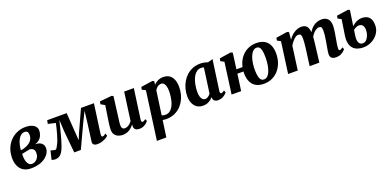

<svg xmlns="http://www.w3.org/2000/svg" viewBox="1 -1512 5526 2713"><g transform="rotate(-20 2764.0 -156.0)"><path d="M236.5 11Q180 11 140.2 -7Q100.5 -25 75.5 -56.5Q50.5 -88 39 -128.2Q27.5 -168.5 27.5 -212.5Q27.5 -299.5 55.5 -365.8Q83.5 -432 130 -476.5Q176.5 -521 233.8 -543.8Q291 -566.5 350 -566.5Q410 -566.5 448 -550.8Q486 -535 504 -509.8Q522 -484.5 522 -457Q522 -425.5 512.2 -393.2Q502.5 -361 476.5 -333.8Q450.5 -306.5 402 -290Q442.5 -290 470.2 -277.5Q498 -265 512.8 -242Q527.5 -219 527.5 -187.5Q527.5 -152 508.8 -117.2Q490 -82.5 453 -53.2Q416 -24 361.5 -6.5Q307 11 236.5 11ZM267 -44Q294.5 -44 319.2 -59.8Q344 -75.5 359.8 -103.8Q375.5 -132 375.5 -168.5Q375.5 -199.5 364.8 -216.5Q354 -233.5 336.5 -240.8Q319 -248 299 -248.5Q291 -247 282 -245Q273 -243 263 -241Q253 -239 242.5 -237Q227.5 -234 212.8 -231Q198 -228 182 -225.5Q181 -217.5 181 -208.8Q181 -200 181 -191.5Q181 -151.5 190.2 -118Q199.5 -84.5 218.5 -64.2Q237.5 -44 267 -44ZM182 -279Q194.5 -280.5 206.2 -282.8Q218 -285 229.5 -288Q241 -291 252 -295.5Q291.5 -309.5 318.5 -330.2Q345.5 -351 359.2 -378.5Q373 -406 373 -439.5Q373 -474 360 -489.2Q347 -504.5 319.5 -504.5Q286.5 -504.5 261.5 -483.8Q236.5 -463 220 -429.5Q203.5 -396 194 -356.5Q184.5 -317 182 -279Z M1228 10Q1198.5 10 1178.2 -4.8Q1158 -19.5 1163 -54.5L1200 -336L1219 -496L1141 -338.5L980 7H880.5L849 -320.5L840 -495.5Q823 -428.5 807.5 -365.2Q792 -302 776.5 -246.8Q761 -191.5 745.5 -146.8Q730 -102 713.5 -71.5Q693 -32.5 664 -12.2Q635 8 593 8Q586 8 575 5.8Q564 3.5 554.2 1Q544.5 -1.5 543.5 -4L575 -134.5Q579 -132 593.8 -128Q608.5 -124 624 -121Q639.5 -118 646 -118Q650.5 -118 655.2 -122.8Q660 -127.5 665.2 -135.2Q670.5 -143 675.5 -152.5Q680.5 -162 685 -171Q699 -194 713 -232Q727 -270 739.8 -314Q752.5 -358 762.5 -400Q772.5 -442 779 -473L667 -498.5L676.5 -551H970L991.5 -235.5L998.5 -132.5L1041.5 -235.5L1185 -551H1380L1319.5 -115Q1317 -98.5 1318.2 -87.8Q1319.5 -77 1324 -72Q1328.5 -67 1334.5 -67Q1347.5 -67 1360.5 -75.2Q1373.5 -83.5 1384 -93.5L1398.5 -54Q1393 -47.5 1369 -32Q1345 -16.5 1308.5 -3.2Q1272 10 1228 10Z M1610 10Q1578.5 10 1547.5 -2Q1516.5 -14 1495.5 -41.2Q1474.5 -68.5 1474 -114.5Q1474 -131.5 1475.5 -152.5Q1477 -173.5 1480 -196.8Q1483 -220 1486.5 -243.8Q1490 -267.5 1493.5 -290L1521 -471L1461 -505.5L1468.5 -545.5L1650 -563.5L1674 -551.5L1640.5 -288Q1638 -267 1635 -245Q1632 -223 1629.2 -202.8Q1626.5 -182.5 1624.8 -165.5Q1623 -148.5 1623 -136.5Q1623 -112 1628.2 -97Q1633.5 -82 1644.5 -75.2Q1655.5 -68.5 1672.5 -68.5Q1693 -68.5 1713 -78Q1733 -87.5 1749.8 -102.8Q1766.5 -118 1779.5 -135L1837.5 -559H1983L1919.5 -104Q1917.5 -85 1923 -76.5Q1928.5 -68 1938.5 -68Q1947.5 -68 1957 -72.8Q1966.5 -77.5 1984 -91.5L1997.5 -60Q1992 -51 1974.2 -34.2Q1956.5 -17.5 1928.5 -3.8Q1900.5 10 1864 10Q1825.5 10 1806 -4.8Q1786.5 -19.5 1783 -45Q1782.5 -48 1782.2 -52.2Q1782 -56.5 1782.2 -61.5Q1782.5 -66.5 1783.2 -72Q1784 -77.5 1784.5 -82L1783 -83Q1770 -66.5 1753.5 -49.8Q1737 -33 1715.8 -19.5Q1694.5 -6 1668.2 2Q1642 10 1610 10Z M2034 254 2133 -472 2080 -499 2087.5 -538 2264 -564 2287 -551.5 2281 -500.5Q2296.5 -517.5 2317.5 -531.8Q2338.5 -546 2364.8 -555Q2391 -564 2422.5 -564Q2478 -564 2515.2 -539Q2552.5 -514 2571.5 -467.2Q2590.5 -420.5 2590.5 -354Q2590.5 -295.5 2576 -241.5Q2561.5 -187.5 2533.8 -141.8Q2506 -96 2466 -61.8Q2426 -27.5 2375.2 -8.8Q2324.5 10 2264.5 10Q2252 10 2238.2 8.2Q2224.5 6.5 2211 4.5L2176 254ZM2220.5 -62.5Q2232 -57 2245.8 -54.2Q2259.5 -51.5 2277 -51.5Q2311.5 -51.5 2337.8 -69Q2364 -86.5 2382.8 -116.5Q2401.5 -146.5 2413.5 -185.5Q2425.5 -224.5 2431 -268Q2436.5 -311.5 2436.5 -355Q2436.5 -391.5 2428.5 -421Q2420.5 -450.5 2404.5 -467.8Q2388.5 -485 2363.5 -485Q2343.5 -485 2326.2 -476Q2309 -467 2295.2 -453.2Q2281.5 -439.5 2271.5 -424.5Z M3103.5 -105Q3101 -84.5 3106.5 -76.2Q3112 -68 3122.5 -68Q3130 -68 3140.5 -73Q3151 -78 3167.5 -91L3181 -59Q3175 -50 3156.8 -33.5Q3138.5 -17 3110 -3.5Q3081.5 10 3045.5 10Q3014 10 2993.8 -5.5Q2973.5 -21 2971.5 -51L2973 -65.5Q2958 -46.5 2935.8 -29.2Q2913.5 -12 2885.2 -1Q2857 10 2821.5 10Q2764 10 2726.2 -17.2Q2688.5 -44.5 2670.2 -90.5Q2652 -136.5 2652 -192.5Q2652 -248.5 2666.2 -302.2Q2680.5 -356 2708 -403.2Q2735.5 -450.5 2775.8 -486.8Q2816 -523 2868.2 -543.2Q2920.5 -563.5 2983.5 -563.5Q3011.5 -563.5 3042.5 -557Q3073.5 -550.5 3095 -543L3167.5 -563.5ZM3013 -494.5Q3004 -498.5 2993.8 -500.2Q2983.5 -502 2972.5 -502Q2936.5 -502 2909.2 -483.5Q2882 -465 2862.2 -433.5Q2842.5 -402 2830.2 -362.2Q2818 -322.5 2812.2 -279.8Q2806.5 -237 2806.5 -196.5Q2806.5 -155.5 2815.8 -126.8Q2825 -98 2841.5 -83.2Q2858 -68.5 2880 -68.5Q2892.5 -68.5 2903.8 -72.8Q2915 -77 2925.2 -84Q2935.5 -91 2944.5 -100.2Q2953.5 -109.5 2961 -119Z M3435.5 -312.5H3527.5Q3543 -385 3583 -441.8Q3623 -498.5 3684.2 -531.8Q3745.5 -565 3823.5 -565Q3893 -565 3940.8 -539.2Q3988.5 -513.5 4013.5 -463.8Q4038.5 -414 4040 -341.5Q4042 -270 4021.8 -205.8Q4001.5 -141.5 3961 -92.2Q3920.5 -43 3863 -14.8Q3805.5 13.5 3734 13.5Q3664.5 13.5 3617.2 -12.8Q3570 -39 3545 -89.2Q3520 -139.5 3517.5 -211Q3517.5 -220.5 3517.8 -230.2Q3518 -240 3518 -249.5H3427.5L3393 0H3249.5L3313 -470.5L3261 -498.5L3268.5 -538L3438 -564L3468 -551.5ZM3807 -502.5Q3778.5 -502.5 3756.8 -484.2Q3735 -466 3719.5 -435.2Q3704 -404.5 3694.2 -366Q3684.5 -327.5 3680.2 -286Q3676 -244.5 3677 -205.5Q3678.5 -149 3687 -113.2Q3695.5 -77.5 3712.2 -61Q3729 -44.5 3755 -44.5Q3783.5 -44.5 3804.8 -63Q3826 -81.5 3840.8 -113Q3855.5 -144.5 3864.5 -183.8Q3873.5 -223 3877.2 -265.2Q3881 -307.5 3880 -347.5Q3878.5 -404 3870.2 -438Q3862 -472 3846.2 -487.2Q3830.5 -502.5 3807 -502.5Z M4314 -551.5 4303.5 -439.5Q4319 -465 4340.8 -487.5Q4362.5 -510 4388 -527.2Q4413.5 -544.5 4441.8 -554.2Q4470 -564 4499 -564Q4535 -564 4559.5 -550.2Q4584 -536.5 4597.2 -506.2Q4610.5 -476 4612.5 -426Q4612.5 -418.5 4612.5 -409.8Q4612.5 -401 4611.8 -391.5Q4611 -382 4609.5 -372.5L4590 -399Q4606 -438.5 4628 -469Q4650 -499.5 4677.5 -520.8Q4705 -542 4737.2 -553Q4769.5 -564 4805.5 -564Q4860.5 -564 4895.5 -531.2Q4930.5 -498.5 4930.5 -419.5Q4930.5 -403 4926.8 -372.2Q4923 -341.5 4917.5 -307.8Q4912 -274 4907 -247Q4902.5 -221.5 4897.8 -194Q4893 -166.5 4889.5 -141Q4886 -115.5 4885.5 -96.5Q4885.5 -78.5 4890.8 -73.2Q4896 -68 4903.5 -68Q4912.5 -68 4922.5 -73.2Q4932.5 -78.5 4949 -92L4962.5 -60Q4956.5 -52 4938.8 -35.2Q4921 -18.5 4891.5 -4.2Q4862 10 4820.5 10Q4783.5 10 4764.2 -1.2Q4745 -12.5 4738.5 -30.2Q4732 -48 4732 -67Q4732 -82.5 4736 -107.2Q4740 -132 4745.2 -161Q4750.5 -190 4755 -218Q4759.5 -245 4765 -277.8Q4770.5 -310.5 4774.2 -343Q4778 -375.5 4777.5 -403Q4777 -444 4767 -458Q4757 -472 4735.5 -472Q4716.5 -472 4695.5 -461Q4674.5 -450 4654.2 -429.8Q4634 -409.5 4617.2 -381.5Q4600.5 -353.5 4589.5 -319L4612.5 -402.5Q4612 -379.5 4610 -352.5Q4608 -325.5 4605.2 -298.2Q4602.5 -271 4599 -246.5L4569 0H4423L4452 -217Q4455.5 -245.5 4459.5 -277.5Q4463.5 -309.5 4466.2 -341.8Q4469 -374 4468.5 -400.5Q4467.5 -445.5 4456.5 -458.8Q4445.5 -472 4420.5 -472Q4406 -472 4389 -462.8Q4372 -453.5 4354.5 -437Q4337 -420.5 4320.8 -399.2Q4304.5 -378 4292.5 -354.5L4244 0H4099.5L4163.5 -470.5L4111.5 -498.5L4119 -538L4289.5 -564Z M5229.5 11Q5181 11 5141.8 -3Q5102.5 -17 5076 -46.8Q5049.5 -76.5 5039.5 -123.8Q5029.5 -171 5039.5 -238L5075 -470.5L5023.5 -498.5L5030.5 -538L5204.5 -564L5229.5 -551.5L5195 -320Q5210.5 -335.5 5233.5 -351.2Q5256.5 -367 5285.5 -377.8Q5314.5 -388.5 5346.5 -388.5Q5386 -388.5 5419 -374Q5452 -359.5 5472 -324Q5492 -288.5 5492 -226Q5492 -176 5470.5 -133Q5449 -90 5412 -57.5Q5375 -25 5327.8 -7Q5280.5 11 5229.5 11ZM5240 -46.5Q5274 -46.5 5297.8 -71.5Q5321.5 -96.5 5334.2 -134.2Q5347 -172 5347 -210.5Q5347 -248 5329.5 -275.8Q5312 -303.5 5270.5 -303.5Q5259.5 -303.5 5244.8 -299Q5230 -294.5 5215 -286.2Q5200 -278 5188 -267.5Q5184.5 -245 5181.2 -222.5Q5178 -200 5174.5 -177.5Q5168.5 -130.5 5176.2 -101.5Q5184 -72.5 5201 -59.5Q5218 -46.5 5240 -46.5Z"/></g></svg>

Font: Merriweather 28pt ExtraBold
Style: Italic
Weight: 800
Italic angle: -7.8°
Version: Version 2.101